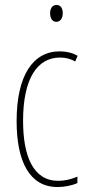

<svg xmlns="http://www.w3.org/2000/svg" viewBox="-20 -744 353 774"><path d="M208 -724C188 -724 182 -706 182 -690C182 -672 190 -656 207 -656C223 -656 233 -670 233 -691C233 -707 227 -724 208 -724ZM212 10C239 10 270 4 292 -6V-32C267 -21 240 -15 215 -15C114 -15 73 -114 73 -257C73 -427 130 -512 222 -512C244 -512 265 -507 283 -496L293 -519C272 -531 248 -537 221 -537C113 -537 47 -440 47 -256C47 -93 99 10 212 10Z"/></svg>

Font: Noto Sans Devanagari ExtraCondensed Thin
Style: Regular
Weight: 100
Width: 2
Designer: Jelle Bosma - Monotype Design Team
Foundry: Monotype Imaging Inc.
Version: Version 2.004